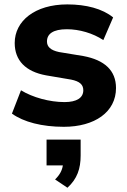

<svg xmlns="http://www.w3.org/2000/svg" viewBox="-20 -570 581 880"><path d="M272.5 11.2C413.6 11.2 511.7 -56.2 511.7 -166.5C511.7 -247.6 458.5 -294.9 362.8 -313L250.5 -331.5C211.4 -339.8 195.3 -356 195.3 -379.9C195.3 -414.6 223.1 -436 286.6 -436C343.3 -436 405.8 -418 453.6 -386.2L498.5 -490.2C449.2 -530.3 374.5 -549.8 288.6 -549.8C139.6 -549.8 47.4 -473.6 47.4 -373C47.4 -293 97.2 -241.7 191.4 -224.6L306.2 -205.1C344.7 -197.3 361.8 -182.6 361.8 -156.2C361.8 -121.6 331.5 -102.1 275.9 -102.1C207 -102.1 129.4 -123.5 76.2 -156.2L34.7 -49.3C87.9 -10.7 172.9 11.2 272.5 11.2ZM289.1 290.5C334 249.5 349.6 203.1 349.6 142.6V69.8H193.4V188H268.1C264.6 211.4 253.4 232.4 232.4 252.4Z"/></svg>

Font: Winston ExtraBold
Style: Regular
Weight: 800
Designer: Vernon Adams, Kim Jin-seong, David Berlow, Cristiano Sobral
Foundry: The Winston Project Authors
Version: Version 3.004